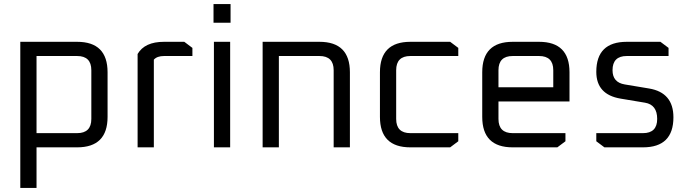

<svg xmlns="http://www.w3.org/2000/svg" viewBox="-20 -726 3398 946"><path d="M80 200V-520H360Q510 -520 510 -370V-150Q510 0 360 0H160V200ZM160 -70H360Q430 -70 430 -140V-380Q430 -450 360 -450H160Z M658 0V-460Q693 -520 788 -520H888L928 -490V-450H788Q754 -450 738 -432V0Z M1032 -614V-706H1116V-614ZM1034 0V-520H1114V0Z M1274 0V-520H1554Q1704 -520 1704 -370V0H1624V-380Q1624 -450 1554 -450H1354V0Z M1852 -150V-370Q1852 -520 2002 -520H2198L2238 -490V-450H2002Q1932 -450 1932 -380V-140Q1932 -70 2002 -70H2238V-30L2198 0H2002Q1852 0 1852 -150Z M2356 -150V-370Q2356 -520 2506 -520H2636Q2786 -520 2786 -370V-226H2436V-140Q2436 -70 2506 -70H2766V-30L2726 0H2506Q2356 0 2356 -150ZM2436 -296H2706V-380Q2706 -450 2636 -450H2506Q2436 -450 2436 -380Z M2918 -30V-70H3148Q3218 -70 3218 -140Q3218 -210 3158 -220L3038 -240Q2918 -260 2918 -372Q2918 -520 3068 -520H3234L3274 -490V-450H3068Q2998 -450 2998 -380Q2998 -320 3058 -310L3178 -290Q3298 -270 3298 -148Q3298 0 3148 0H2958Z"/></svg>

Font: Oxanium
Style: Regular
Weight: 400
Designer: Severin Meyer
Version: Version 1.001